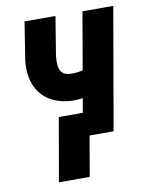

<svg xmlns="http://www.w3.org/2000/svg" viewBox="-81 -588 637 821"><g transform="rotate(-10 238.0 -177.5)"><path d="M467.8 -528.3 376 0H242.7L334 -528.3ZM362.3 -303.2 351.1 -188Q334 -178.7 314 -172.1Q293.9 -165.5 272.9 -162.6Q252 -159.7 231.4 -159.2Q170.4 -160.6 129.2 -185.5Q87.9 -210.4 68.8 -255.9Q49.8 -301.3 56.2 -361.3L82.5 -528.8H216.8L189.5 -360.8Q187 -338.4 188.7 -318.6Q190.4 -298.8 201.9 -286.9Q213.4 -274.9 239.7 -273.9Q262.2 -273.4 282.2 -277.6Q302.2 -281.7 322.5 -289.1Q342.8 -296.4 362.3 -303.2ZM289.1 -100.6 241.7 174.3H107.9L155.8 -100.6Z"/></g></svg>

Font: Roboto Condensed
Style: Bold Italic
Weight: 700
Italic angle: -12°
Designer: Christian Robertson
Foundry: Google
Version: Version 3.0